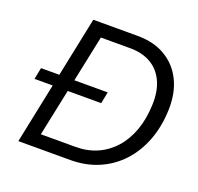

<svg xmlns="http://www.w3.org/2000/svg" viewBox="-127 -866 1032 1002"><g transform="rotate(20 389.0 -364.5)"><path d="M74.4 0 225.4 -729H471.4Q562.6 -729 627.1 -690.4Q691.7 -651.9 725.2 -582.6Q758.7 -513.3 755.7 -420.9Q752.7 -326.4 722.8 -248.9Q692.9 -171.3 640.7 -115.6Q588.6 -60 518.1 -30Q447.6 0 362.4 0ZM172.6 -73.7H365.3Q431.4 -73.7 485.5 -97.9Q539.6 -122.1 579.4 -167.2Q619.3 -212.3 641.8 -275.6Q664.3 -339 667 -417.6Q669.7 -494.6 644.4 -547.8Q619.1 -601 571.3 -628.1Q523.4 -655.3 457 -655.3H294.3ZM42.6 -334.1 55.4 -398.4H425.7L412.9 -334.1Z"/></g></svg>

Font: Mona Sans
Style: Italic
Weight: 200
Italic angle: -11.6951°
Designer: Deni Anggara
Foundry: GitHub
Version: Version 2.000